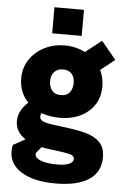

<svg xmlns="http://www.w3.org/2000/svg" viewBox="-60 -740 649 998"><g transform="rotate(5 264.0 -241.0)"><path d="M26 68Q26 51 30 35L93 0Q40 -35 40 -91Q40 -119 53.5 -144.5Q67 -170 91 -191Q43 -241 43 -314Q43 -370 72 -413Q101 -456 149 -480Q197 -504 254 -504Q311 -504 361 -479L445 -545L522 -452L448 -393Q467 -353 467 -309Q467 -227 409.5 -177Q352 -127 259 -127Q209 -127 164 -143Q159 -135 159 -126Q159 -106 182.5 -98Q206 -90 261 -84Q348 -74 396.5 -61.5Q445 -49 473.5 -21Q502 7 502 59Q502 135 442 175Q382 215 268 215Q155 215 90.5 175.5Q26 136 26 68ZM317 -314Q317 -344 301 -361.5Q285 -379 256 -379Q227 -379 210.5 -361Q194 -343 194 -314Q194 -284 209 -264.5Q224 -245 256 -245Q287 -245 302 -264.5Q317 -284 317 -314ZM268 116Q310 116 331 106Q352 96 352 79Q352 69 343 63Q334 57 310 52.5Q286 48 236 42Q207 39 180 33L153 66L152 73Q152 92 183 104Q214 116 268 116ZM183 -697H337V-561H183Z"/></g></svg>

Font: Hanken Grotesk Black
Style: Regular
Weight: 900
Designer: Alfredo Marco Pradil
Foundry: Hanken Design Co.
Version: Version 3.014